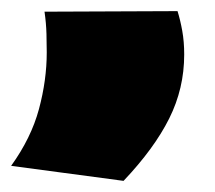

<svg xmlns="http://www.w3.org/2000/svg" viewBox="-33 -132 386 345"><path d="M47 -111 286 -112Q291 -96 294.5 -76.5Q298 -57 298 -34Q298 27 271 81Q244 135 189 193L-13 166Q23 116 37 64Q51 12 51 -38Q51 -52 50.5 -71Q50 -90 47 -111Z"/></svg>

Font: Georama Extended Black
Style: Regular
Weight: 900
Width: 7
Designer: Jean-Baptiste Levee
Foundry: Production Type
Version: Version 1.000